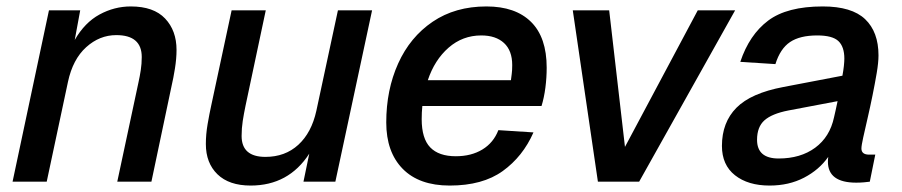

<svg xmlns="http://www.w3.org/2000/svg" viewBox="-20 -564 2800 596"><path d="M19 0 132 -532H229L212 -440Q243 -494 289 -519Q335 -544 386 -544Q457 -544 492.5 -506.5Q528 -469 528 -409Q528 -382 523 -351Q518 -320 513 -299L450 0H344L410 -309Q414 -327 417 -346.5Q420 -366 420 -387Q420 -455 341 -455Q289 -455 247.5 -417.5Q206 -380 191 -310L125 0Z M758 12Q691 12 655 -23Q619 -58 619 -117Q619 -147 624.5 -179Q630 -211 636 -238L699 -532H805L742 -235Q737 -211 733.5 -188.5Q730 -166 730 -142Q730 -77 804 -77Q865 -77 906 -114.5Q947 -152 962 -220L1029 -532H1135L1021 0H922L940 -87Q876 12 758 12Z M1376 12Q1281 12 1230 -40Q1179 -92 1179 -184Q1179 -285 1216 -367Q1253 -449 1323 -496.5Q1393 -544 1490 -544Q1580 -544 1628.5 -496Q1677 -448 1677 -354Q1677 -323 1673 -292Q1669 -261 1661 -235H1291Q1289 -215 1289 -194Q1289 -134 1315.5 -106.5Q1342 -79 1395 -79Q1443 -79 1477.5 -100Q1512 -121 1527 -160L1636 -153Q1603 -78 1540.5 -33Q1478 12 1376 12ZM1474 -454Q1416 -454 1372.5 -416Q1329 -378 1308 -315H1566Q1567 -324 1568.5 -334.5Q1570 -345 1570 -362Q1570 -407 1544.5 -430.5Q1519 -454 1474 -454Z M1836 0 1758 -532H1871L1920 -108L2146 -532H2262L1964 0Z M2550 -62Q2550 -69 2551 -77Q2523 -37 2476 -12.5Q2429 12 2369 12Q2302 12 2261.5 -20Q2221 -52 2221 -111Q2221 -184 2266 -229.5Q2311 -275 2412 -294L2595 -329Q2598 -345 2599.5 -359Q2601 -373 2601 -382Q2601 -419 2582.5 -436.5Q2564 -454 2517 -454Q2463 -454 2432.5 -433.5Q2402 -413 2387 -365L2278 -372Q2306 -456 2364.5 -500Q2423 -544 2534 -544Q2624 -544 2665.5 -504.5Q2707 -465 2707 -392Q2707 -370 2701.5 -337.5Q2696 -305 2688.5 -268Q2681 -231 2673 -196.5Q2665 -162 2659.5 -137Q2654 -112 2654 -103Q2654 -84 2678 -84H2697L2680 0Q2673 1 2661.5 2Q2650 3 2638 3Q2550 3 2550 -62ZM2330 -130Q2330 -72 2397 -72Q2465 -72 2510.5 -105.5Q2556 -139 2569 -200Q2571 -209 2574 -222Q2577 -235 2580 -250L2427 -221Q2376 -211 2353 -190.5Q2330 -170 2330 -130Z"/></svg>

Font: Geist Medium
Style: Italic
Weight: 500
Italic angle: -12°
Designer: Basement.studio, Andrés Briganti, Mateo Zaragoza
Foundry: Basement.studio, Vercel, Andrés Briganti, Guido Ferreyra, Mateo Zaragoza
Version: Version 1.500; ttfautohint (v1.8.4.7-5d5b)